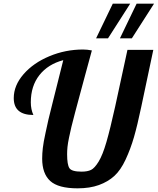

<svg xmlns="http://www.w3.org/2000/svg" viewBox="-20 -1020 860 1047"><path d="M675 -748H816L750 -436Q729 -336 710.5 -272Q692 -208 665 -150Q638 -92 603.5 -60.5Q569 -29 519.5 -11Q470 7 403 7Q298 7 254 -33Q210 -73 210 -155Q210 -182 213.5 -213Q217 -244 228 -294Q239 -344 244 -367.5Q249 -391 268.5 -466.5Q288 -542 292 -560L325 -692Q242 -670 195 -610.5Q148 -551 148 -462Q148 -424 162 -393Q55 -393 55 -485Q55 -554 108.5 -615.5Q162 -677 249.5 -713.5Q337 -750 433 -750Q455 -750 481 -745Q465 -687 444.5 -611Q424 -535 413.5 -496Q403 -457 389.5 -406.5Q376 -356 369.5 -328.5Q363 -301 356.5 -270Q350 -239 348 -218.5Q346 -198 346 -179Q346 -122 358.5 -103Q371 -84 425 -84Q457 -84 476.5 -93.5Q496 -103 518 -139Q540 -175 560.5 -246Q581 -317 608 -439ZM634 -811 725 -1000H820L699 -811ZM504 -811 595 -1000H690L569 -811Z"/></svg>

Font: Lobster Two
Style: Bold Italic
Weight: 700
Designer: Pablo Impallari
Foundry: Pablo Impallari. www.impallari.com
Version: Version 2.000